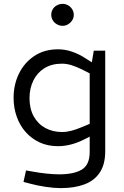

<svg xmlns="http://www.w3.org/2000/svg" viewBox="-20 -760 639 989"><path d="M293 209Q259 209 215.5 202.5Q172 196 135 186L101 177L114 118L149 124Q181 130 218 134Q255 138 285 138Q361 138 401.5 113.5Q442 89 442 23V-56L410 -40Q378 -24 344.5 -15.5Q311 -7 279 -7Q226 -7 184 -26.5Q142 -46 112 -80Q82 -114 66 -159.5Q50 -205 50 -256Q50 -324 77.5 -380.5Q105 -437 156.5 -471.5Q208 -506 279 -506Q315 -506 350.5 -494Q386 -482 420 -460L453 -439L463 -499H522V19Q522 86 494.5 128Q467 170 415.5 189.5Q364 209 293 209ZM132 -255Q132 -200 153.5 -161Q175 -122 213 -101Q251 -80 300 -80Q323 -80 348 -86.5Q373 -93 401 -105L442 -122V-382L403 -402Q372 -417 347.5 -424.5Q323 -432 299 -432Q246 -432 208.5 -408.5Q171 -385 151.5 -344.5Q132 -304 132 -255ZM302 -627Q287 -627 273 -635Q259 -643 251.5 -656Q244 -669 244 -684Q244 -699 251.5 -712Q259 -725 273 -732.5Q287 -740 302 -740Q318 -740 331 -732.5Q344 -725 352 -712Q360 -699 360 -684Q360 -668 352 -655.5Q344 -643 331 -635Q318 -627 302 -627Z"/></svg>

Font: REM Light
Style: Regular
Weight: 300
Designer: Octavio Pardo
Foundry: Ashler Design
Version: Version 1.005;gftools[0.9.28]